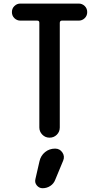

<svg xmlns="http://www.w3.org/2000/svg" viewBox="-20 -750 540 1046"><path d="M280.3 59.6Q305.7 59.6 319.8 80.6Q334 101.6 324.2 125L281.2 228.5Q273.4 250 254.4 262.7Q235.4 275.4 211.9 275.4Q193.4 275.4 180.7 260.3Q168 245.1 172.9 225.6L195.3 127.9Q202.1 97.7 225.6 78.6Q249 59.6 280.3 59.6ZM90.8 -637.7Q72.3 -637.7 58.6 -650.9Q44.9 -664.1 44.9 -684.1Q44.9 -704.1 58.6 -717.3Q72.3 -730.5 90.8 -730.5H409.2Q427.7 -730.5 441.4 -717.3Q455.1 -704.1 455.1 -684.1Q455.1 -664.1 441.4 -650.9Q427.7 -637.7 409.2 -637.7H317.4Q306.6 -637.7 305.7 -626V-55.7Q305.7 -32.2 289.6 -16.1Q273.4 0 250 0Q226.6 0 210.4 -16.6Q194.3 -33.2 194.3 -55.7V-626Q194.3 -637.7 182.6 -637.7Z"/></svg>

Font: Rounded-X Mgen+ 1m medium
Style: Regular
Weight: 500
Designer: [Source Han Sans]
Ryoko NISHIZUKA  (kana & ideographs); Paul D. Hunt (Latin, Greek & Cyrillic); Wenlong ZHANG  (bopomofo
Version: Version 1.059.20150602